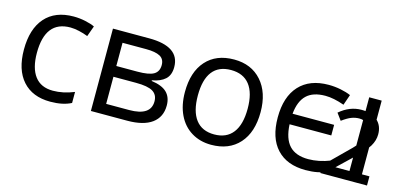

<svg xmlns="http://www.w3.org/2000/svg" viewBox="-56 -870 2505 1205"><g transform="rotate(15 1197.0 -267.5)"><path d="M299.8 9.8Q183.6 9.8 119.9 -61.8Q56.2 -133.3 56.2 -264.2Q56.2 -398.4 120.8 -471.7Q185.5 -544.9 305.2 -544.9Q343.8 -544.9 382.3 -536.6Q420.9 -528.3 442.9 -517.1L418 -448.2Q391.1 -459 359.4 -466.1Q327.6 -473.1 303.2 -473.1Q140.1 -473.1 140.1 -265.1Q140.1 -166.5 179.9 -113.8Q219.7 -61 297.9 -61Q364.7 -61 435.1 -89.8V-18.1Q381.3 9.8 299.8 9.8Z M996.1 -400.9Q996.1 -348.6 966.1 -321.5Q936 -294.4 881.8 -285.2V-280.8Q950.2 -271.5 981.7 -240.7Q1013.2 -210 1013.2 -155.8Q1013.2 -81.1 958.3 -40.5Q903.3 0 797.9 0H562V-535.2H796.9Q996.1 -535.2 996.1 -400.9ZM932.1 -161.1Q932.1 -204.6 899.2 -224.4Q866.2 -244.1 790 -244.1H643.1V-67.9H792Q932.1 -67.9 932.1 -161.1ZM917 -393.1Q917 -432.1 887 -448.5Q856.9 -464.8 795.9 -464.8H643.1V-314H780.3Q855.5 -314 886.2 -332.5Q917 -351.1 917 -393.1Z M1592.8 -268.1Q1592.8 -137.2 1526.9 -63.7Q1460.9 9.8 1344.7 9.8Q1272.9 9.8 1217.3 -23.9Q1161.6 -57.6 1131.3 -120.6Q1101.1 -183.6 1101.1 -268.1Q1101.1 -398.9 1166.5 -471.9Q1231.9 -544.9 1348.1 -544.9Q1460.4 -544.9 1526.6 -470.2Q1592.8 -395.5 1592.8 -268.1ZM1185.1 -268.1Q1185.1 -165.5 1226.1 -111.8Q1267.1 -58.1 1346.7 -58.1Q1426.3 -58.1 1467.5 -111.6Q1508.8 -165 1508.8 -268.1Q1508.8 -370.1 1467.5 -423.1Q1426.3 -476.1 1345.7 -476.1Q1266.1 -476.1 1225.6 -423.8Q1185.1 -371.6 1185.1 -268.1Z M1958 9.8Q1836.9 9.8 1771 -61.3Q1705.1 -132.3 1705.1 -265.1Q1705.1 -399.4 1772.2 -472.2Q1839.4 -544.9 1961.9 -544.9Q2002 -544.9 2040.5 -537.1Q2079.1 -529.3 2106.9 -517.1L2083 -448.2Q2013.2 -473.1 1960 -473.1Q1879.9 -473.1 1838.4 -433.3Q1796.9 -393.6 1789.1 -311H2059.1V-242.2H1788.1Q1792.5 -149.4 1834 -105.2Q1875.5 -61 1957 -61Q2025.4 -61 2099.1 -89.8V-18.1Q2042.5 9.8 1958 9.8Z M2308.1 0H2227.1V-535.2H2308.1ZM2356.9 3.4H2053.7V-48.8L2171.4 -165Q2216.3 -208 2236.8 -232.2Q2257.3 -256.3 2265.6 -275.6Q2273.9 -294.9 2273.9 -321.8Q2273.9 -355.5 2253.9 -373Q2233.9 -390.6 2202.1 -390.6Q2176.8 -390.6 2152.1 -381.3Q2127.4 -372.1 2092.3 -346.2L2059.6 -390.6Q2125 -446.8 2201.2 -446.8Q2267.6 -446.8 2304.7 -414.1Q2341.8 -381.3 2341.8 -324.7Q2341.8 -284.7 2319.1 -246.8Q2296.4 -209 2222.7 -139.2L2135.7 -56.2H2356.9Z"/></g></svg>

Font: Open Sans ACDW
Style: acdw
Weight: 400
Foundry: Ascender Corporation
Version: Version 1.10